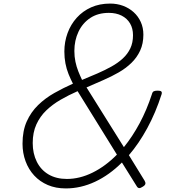

<svg xmlns="http://www.w3.org/2000/svg" viewBox="-20 -1035 987 1074"><path d="M348 19Q292 19 247.5 0Q203 -19 171.5 -53Q140 -87 123 -133Q106 -179 106 -231Q106 -303 129.5 -355.5Q153 -408 193 -447Q233 -486 283.5 -514.5Q334 -543 388 -567Q375 -592 363.5 -620.5Q352 -649 346 -680.5Q340 -712 340 -747Q340 -801 358 -850Q376 -899 409.5 -936Q443 -973 490 -994Q537 -1015 596 -1015Q635 -1015 668.5 -1002.5Q702 -990 727.5 -967Q753 -944 767.5 -912Q782 -880 782 -841Q782 -791 764 -752Q746 -713 715 -683Q684 -653 644 -630Q604 -607 558 -587Q512 -567 464 -546L673 -212Q721 -271 761 -345.5Q801 -420 830 -509Q833 -521 840.5 -524.5Q848 -528 862 -528Q877 -528 882 -523.5Q887 -519 884 -508Q851 -405 804 -318.5Q757 -232 701 -167L789 -24Q795 -14 793 -6Q791 2 779 9Q766 18 758 17Q750 16 745 7L662 -126Q592 -56 512 -18.5Q432 19 348 19ZM354 -34Q426 -34 498 -69.5Q570 -105 634 -170L414 -525Q364 -503 319 -477Q274 -451 239 -417.5Q204 -384 183.5 -339Q163 -294 163 -235Q163 -176 186 -130Q209 -84 252 -59Q295 -34 354 -34ZM439 -588Q483 -606 524.5 -624Q566 -642 603 -662.5Q640 -683 667 -708Q694 -733 709 -764.5Q724 -796 724 -838Q724 -876 707.5 -904Q691 -932 660.5 -947.5Q630 -963 589 -963Q528 -963 485 -934.5Q442 -906 419 -857.5Q396 -809 396 -750Q396 -718 402 -689.5Q408 -661 418 -636Q428 -611 439 -588Z"/></svg>

Font: Playwrite RO ExtraLight
Style: Regular
Weight: 250
Version: Version 1.002